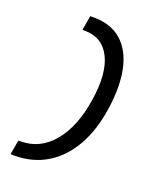

<svg xmlns="http://www.w3.org/2000/svg" viewBox="-160 -890 906 1087"><g transform="rotate(20 293.0 -346.5)"><path d="M36.1 97.7 51.3 9.8H64.9Q181.2 9.8 260.5 -85.2Q339.8 -180.2 365.7 -349.6Q391.6 -516.1 345.2 -609.6Q298.8 -703.1 190.9 -703.1H177.7L192.9 -791H215.8Q316.9 -791 380.6 -736.1Q444.3 -681.2 467.3 -578.1Q490.2 -475.1 468.3 -330.1Q448.2 -195.8 392.8 -99.9Q337.4 -3.9 252.7 46.9Q168 97.7 59.6 97.7Z"/></g></svg>

Font: Cascadia Mono
Style: Italic
Weight: 400
Italic angle: -10°
Monospace: yes
Designer: Aaron Bell
Foundry: Saja Typeworks
Version: Version 2404.023; ttfautohint (v1.8.4)